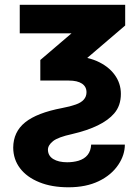

<svg xmlns="http://www.w3.org/2000/svg" viewBox="-20 -566 583 802"><path d="M62.5 -426.8V-545.9H502.9V-459.5L233.9 -229.5H148.4V-315.4L278.8 -426.8ZM180.2 59.6Q180.7 85 202.6 98.4Q224.6 111.8 260.7 111.8Q285.6 111.8 307.6 105.5Q357.9 90.3 360.8 38.1H501.5Q501.5 81.1 474.6 121.6Q445.8 165 392.6 190.7Q339.4 216.3 266.1 216.3Q195.8 216.3 144.5 195.3Q92.3 174.3 64 137.2Q35.6 100.1 35.2 50.8Q35.6 -15.1 85 -54.9Q134.3 -94.7 239.3 -114.7Q273.4 -121.1 296.4 -129.4Q341.3 -145 341.3 -180.7Q341.3 -204.1 322.3 -216.8Q303.2 -229.5 267.1 -229.5H200.7L203.1 -332H267.1Q334 -332.5 384.3 -311Q432.6 -289.6 458.7 -253.9Q484.9 -218.3 484.9 -173.8Q484.9 -124.5 457 -92.3Q408.7 -35.6 280.8 -5.9Q222.7 6.8 201.7 23.4Q180.2 40.5 180.2 59.6Z"/></svg>

Font: Inter Tight Stencil
Style: Bold
Weight: 700
Designer: Rasmus Andersson
Foundry: rsms
Version: Version 3.004;Glyphs 3.1.2 (3151)